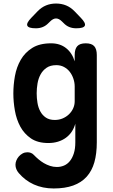

<svg xmlns="http://www.w3.org/2000/svg" viewBox="-20 -805 640 1086"><path d="M406 -105.3Q399.1 -80.2 385.6 -60Q372.2 -39.9 352.6 -25.7Q333.1 -11.5 308 -3.7Q282.9 4 253.4 4Q193.4 4 155.2 -22Q117 -48.1 94.9 -88.8Q72.9 -129.6 64.2 -179.5Q55.5 -229.4 55.5 -276.1Q55.5 -325.2 64.5 -375.2Q73.6 -425.3 97.3 -466.6Q121.1 -508 162.5 -534Q203.9 -560 269 -560Q319.1 -560 353.4 -533.1Q387.8 -506.1 402.5 -458.1V-494Q402.5 -527.5 417 -543.7Q431.5 -560 465 -560Q498.5 -560 513 -543.7Q527.5 -527.5 527.5 -494V0Q527.5 64.4 513.7 113.1Q499.8 161.7 470 194.7Q440.1 227.7 393.8 244.4Q347.5 261 283.6 261Q252.1 261 224.1 255.2Q196.1 249.4 171.3 238.3Q146.6 227.1 125.2 210.9Q103.9 194.7 85.7 173.5Q77 163.1 72.2 151.3Q67.5 139.5 67.5 127Q67.5 114.8 72.6 102.4Q77.7 89.9 86.8 79.6Q96 69.4 108.1 62.8Q120.3 56.3 134.8 56.3Q145.1 56.3 154.5 59.7Q163.9 63.2 171.6 71.5Q183.3 83.8 197.6 95.9Q212 108.1 228.1 117.6Q244.3 127.1 262.9 133.3Q281.6 139.5 301.9 139.5Q323.4 139.5 342.5 131.3Q361.6 123.1 375.6 105.6Q389.6 88.1 397.8 62Q406 36 406 0ZM289.7 -126.5Q313.9 -126.5 334.4 -135.2Q354.8 -143.9 369.9 -158.4Q385.1 -172.8 393.8 -192Q402.5 -211.1 402.5 -232.3V-315.3Q402.5 -337.9 395.2 -359.6Q388 -381.3 374.8 -398.5Q361.6 -415.7 342.2 -426.1Q322.9 -436.5 298.7 -436.5Q264.8 -436.5 243.3 -421.6Q221.8 -406.8 209.4 -383.8Q196.9 -360.9 192.2 -332.8Q187.5 -304.7 187.5 -277.2Q187.5 -250.1 191.9 -223.5Q196.2 -196.8 207.9 -175.1Q219.5 -153.4 239.4 -140Q259.3 -126.5 289.7 -126.5ZM183 -645Q140.9 -645 134.5 -659.8Q128.1 -674.6 157.4 -704.6L192.4 -741Q214.4 -763.7 240.3 -774.3Q266.2 -785 297 -785Q327.8 -785 353.9 -774.3Q379.9 -763.7 401.9 -741L436.6 -704.9Q466.2 -674.6 459.8 -659.8Q453.4 -645 411 -645Q389.8 -645 372.1 -652.1Q354.5 -659.1 339.7 -674.6L330.2 -683.8Q313.4 -700.6 297 -700.6Q280.6 -700.6 263.8 -683.8L254 -674.3Q239.2 -659.1 221.7 -652.1Q204.2 -645 183 -645Z"/></svg>

Font: Maple Mono
Style: Regular
Weight: 400
Monospace: yes
Designer: subframe7536
Version: Version 7.300